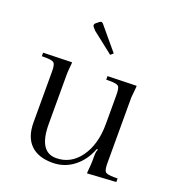

<svg xmlns="http://www.w3.org/2000/svg" viewBox="-130 -799 837 919"><g transform="rotate(20 288.0 -339.0)"><path d="M559 0 413 9V1Q417 -39 417 -56V-82Q417 -105 423 -114V-116H417Q394 -55 347 -18.5Q300 18 239 18Q166 18 127.5 -20.5Q89 -59 89 -133V-391Q89 -427 80 -435.5Q71 -444 35 -444H18V-462L164 -466V-458Q160 -418 160 -405V-151Q160 -9 248 -9Q323 -9 370 -74.5Q417 -140 417 -244V-391Q417 -427 408.5 -435.5Q400 -444 364 -444H346V-462L493 -466V-458Q488 -408 488 -405V-71Q488 -35 497 -26.5Q506 -18 542 -18H559ZM221 -692Q227 -696 230 -696Q234 -696 239 -691L337 -574L323 -562L216 -646L203 -661Q200 -666 200 -669Q200 -675 205 -679Z"/></g></svg>

Font: Foglihten068fMac
Style: Regular
Weight: 500
Designer: gluk (gluksza@wp.pl)
Foundry: gluk (gluksza@wp.pl)
Version: Version 0.68